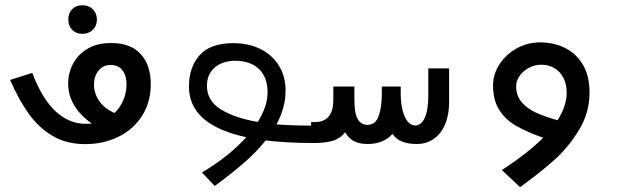

<svg xmlns="http://www.w3.org/2000/svg" viewBox="-20 -560 2440 752"><path d="M19.5 -247 106.5 -274.5Q145 -172.5 198 -123.8Q251 -75 315.5 -75Q327.5 -75 339.5 -76.5Q297.5 -105 272.2 -145Q247 -185 247 -233Q247 -274 266 -310.2Q285 -346.5 322.8 -369Q360.5 -391.5 415 -391.5Q492 -391.5 531.2 -348.2Q570.5 -305 570.5 -231Q570.5 -159.5 536.2 -106Q502 -52.5 443.2 -24Q384.5 4.5 313.5 4.5Q241.5 4.5 187.2 -27Q133 -58.5 93.5 -113.2Q54 -168 19.5 -247ZM428.5 -117.5Q451 -139 463.2 -168Q475.5 -197 475.5 -230Q475.5 -264 459.5 -284.8Q443.5 -305.5 413.5 -305.5Q383.5 -305.5 365.8 -283.2Q348 -261 348 -229.5Q348 -195 368.2 -165Q388.5 -135 428.5 -117.5ZM247.5 -483.5Q247.5 -508.5 262.8 -524Q278 -539.5 302.5 -539.5Q327.5 -539.5 343.5 -523.8Q359.5 -508 359.5 -483.5Q359.5 -459 343.5 -443.2Q327.5 -427.5 302.5 -427.5Q278 -427.5 262.8 -443Q247.5 -458.5 247.5 -483.5Z M944.5 -22.5Q720 -71 720 -221Q720 -297 762 -344Q804 -391 893.5 -391Q954 -391 1000.5 -367.8Q1047 -344.5 1072.8 -302.2Q1098.5 -260 1098.5 -204.5Q1098.5 -139 1063 -73Q1122 -68 1201.5 -68V0Q1102 0 1020.5 -10Q982.5 37.5 933 80Q883.5 122.5 821 168.5L771 115.5Q877 52.5 944.5 -22.5ZM989.5 -82.5Q1028 -143.5 1028 -198Q1028 -257.5 994.2 -289.8Q960.5 -322 900 -322Q871 -322 846 -311.2Q821 -300.5 805.8 -278.5Q790.5 -256.5 790.5 -224Q790.5 -165 845.5 -131.2Q900.5 -97.5 989.5 -82.5Z M1332 -42Q1314 -18.5 1284.8 -9.2Q1255.5 0 1215.5 0H1198.5V-82H1213.5Q1285.5 -82 1285.5 -169V-221H1368V-170Q1368 -117 1380.8 -94Q1393.5 -71 1420 -71Q1451 -71 1463.2 -105.8Q1475.5 -140.5 1475.5 -192.5V-221H1549.5V-192.5Q1549.5 -157.5 1556.5 -129.2Q1563.5 -101 1576.2 -84.8Q1589 -68.5 1606 -68.5Q1630 -68.5 1643.8 -98.8Q1657.5 -129 1657.5 -185V-292H1739V-158.5Q1739 -110 1723.2 -73Q1707.5 -36 1678.8 -16Q1650 4 1612.5 4Q1543 4 1517.5 -35.5Q1500.5 -16.5 1475.8 -6.2Q1451 4 1420.5 4Q1387 4 1366.2 -7.2Q1345.5 -18.5 1332 -42Z M2095 -394Q2148.5 -394 2192.5 -372.5Q2236.5 -351 2262.8 -307Q2289 -263 2289 -197.5Q2289 -119 2248 -51.2Q2207 16.5 2150.8 66.8Q2094.5 117 2017 173L1945.5 106Q2046 41 2107.5 -20.5Q2044 -43 2002.5 -66.5Q1961 -90 1936 -128.5Q1911 -167 1911 -225Q1911 -269.5 1936.5 -308.5Q1962 -347.5 2004.2 -370.8Q2046.5 -394 2095 -394ZM2164 -89Q2199.5 -145.5 2199.5 -196.5Q2199.5 -231 2186.2 -256Q2173 -281 2150.5 -293.8Q2128 -306.5 2100 -306.5Q2073.5 -306.5 2050.8 -294Q2028 -281.5 2014.8 -262.2Q2001.5 -243 2001.5 -223Q2001.5 -186.5 2022 -161.2Q2042.5 -136 2077.2 -119.8Q2112 -103.5 2164 -89Z"/></svg>

Font: JuliaMono MediumItalic
Style: Regular
Weight: 500
Italic angle: -9°
Monospace: yes
Designer: cormullion
Foundry: corm
Version: Version 0.049; ttfautohint (v1.8.4)